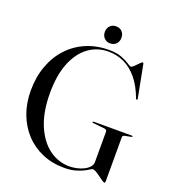

<svg xmlns="http://www.w3.org/2000/svg" viewBox="-152 -968 993 1097"><g transform="rotate(20 344.0 -420.0)"><path d="M612.5 -1.5Q612.5 6.5 611.2 9Q610 11.5 607.5 11.5Q602.5 11.5 591.8 4Q581 -3.5 567.5 -13.5Q554 -23.5 541.5 -31Q529 -38.5 520.5 -38.5Q516 -38.5 504.5 -31Q493 -23.5 473.8 -14Q454.5 -4.5 427 3Q399.5 10.5 362.5 10.5Q288.5 10.5 228 -15.5Q167.5 -41.5 123.8 -88.8Q80 -136 56.2 -200Q32.5 -264 32.5 -340Q32.5 -423 57.8 -491.2Q83 -559.5 128.8 -608.5Q174.5 -657.5 237 -684Q299.5 -710.5 374.5 -710.5Q421 -710.5 452 -698.5Q483 -686.5 500 -674.8Q517 -663 522 -663Q529.5 -663 541 -674.5Q552.5 -686 563.8 -697.8Q575 -709.5 580 -709.5Q581.5 -709.5 582.8 -708Q584 -706.5 585 -702L623 -504.5Q623.5 -502 623 -500Q622.5 -498 621 -497Q619.5 -496.5 617.8 -497.2Q616 -498 614 -501Q588 -571 551.5 -615Q515 -659 470.5 -679.8Q426 -700.5 375.5 -700.5Q307.5 -700.5 254.5 -662Q201.5 -623.5 171 -548.5Q140.5 -473.5 140.5 -363Q140.5 -251.5 173.2 -171.8Q206 -92 262 -49.8Q318 -7.5 388 -7.5Q407 -7.5 429.2 -12Q451.5 -16.5 471.5 -26Q491.5 -35.5 504.2 -49.5Q517 -63.5 517 -81.5V-266Q517 -272.5 512.5 -275.8Q508 -279 498.5 -280L432 -287Q428.5 -287.5 427 -288.5Q425.5 -289.5 425.5 -291Q425.5 -292.5 427 -293.8Q428.5 -295 431.5 -295H663.5Q666 -295 667.5 -293.8Q669 -292.5 669 -291Q669 -289.5 667.5 -288.5Q666 -287.5 663 -287L627 -280Q619.5 -278.5 616 -275.5Q612.5 -272.5 612.5 -266ZM366 -747.5Q343.5 -747.5 329.5 -762.2Q315.5 -777 315.5 -799.5Q315.5 -821.5 329.5 -836.2Q343.5 -851 366 -851Q389 -851 402.8 -836.5Q416.5 -822 416.5 -799.5Q416.5 -777 402.8 -762.2Q389 -747.5 366 -747.5Z"/></g></svg>

Font: Fraunces 96pt
Style: Regular
Weight: 400
Version: Version 1.000;[b76b70a41]